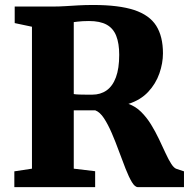

<svg xmlns="http://www.w3.org/2000/svg" viewBox="-20 -770 777 790"><path d="M39 0V-65L111.5 -76V-660L40.5 -675V-743H192.5Q224 -743 250.5 -744.8Q277 -746.5 303.8 -748Q330.5 -749.5 363.5 -749.5Q469 -749.5 532 -728.8Q595 -708 622.8 -664Q650.5 -620 650.5 -550.5Q650.5 -510 635.8 -467.8Q621 -425.5 589.8 -392Q558.5 -358.5 508.5 -342.5Q537.5 -332.5 560.5 -309.8Q583.5 -287 601.5 -257.8Q619.5 -228.5 634.2 -197.5Q649 -166.5 661.2 -139.8Q673.5 -113 685 -95.2Q696.5 -77.5 708 -74.5L737 -65V0H547.5Q535 0 522.5 -21Q510 -42 496.8 -75.5Q483.5 -109 469.5 -147.5Q455.5 -186 440 -222Q424.5 -258 407.8 -283.5Q391 -309 372 -316Q362.5 -316 350.5 -316Q338.5 -316 326.5 -316Q314.5 -316 303.2 -316Q292 -316 283.5 -316V-76L371.5 -65.5V0ZM359.5 -380.5Q393.5 -380.5 418.5 -398Q443.5 -415.5 457 -452Q470.5 -488.5 470.5 -544.5Q470.5 -591.5 458.2 -622.5Q446 -653.5 418.8 -668.5Q391.5 -683.5 346 -683.5Q332 -683.5 320.2 -682.8Q308.5 -682 299.5 -681Q290.5 -680 283.5 -679V-383Q291 -381.5 306.2 -381Q321.5 -380.5 336.8 -380.5Q352 -380.5 359.5 -380.5Z"/></svg>

Font: Merriweather 20pt Black
Style: Regular
Weight: 900
Version: Version 2.100